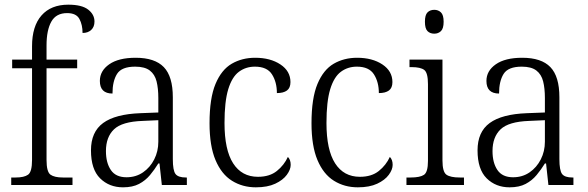

<svg xmlns="http://www.w3.org/2000/svg" viewBox="-20 -791 2515 821"><path d="M28 0V-32H47Q83 -32 100 -44Q117 -56 117 -107V-499H32V-536H117V-593Q117 -679 157.5 -725Q198 -771 272 -771Q330 -771 357 -750Q384 -729 384 -699Q384 -676 370 -663Q356 -650 333 -650Q333 -685 319.5 -710Q306 -735 267 -735Q220 -735 199.5 -698.5Q179 -662 179 -597V-536H310V-499H179V-107Q179 -56 196 -44Q213 -32 249 -32H290V0Z M506 10Q447 10 408 -28.5Q369 -67 369 -148Q369 -227 421 -265Q473 -303 580 -307L657 -310V-372Q657 -413 649.5 -443Q642 -473 620.5 -489.5Q599 -506 558 -506Q500 -506 480.5 -475Q461 -444 461 -391Q407 -391 407 -445Q407 -488 447 -516Q487 -544 560 -544Q642 -544 680.5 -504Q719 -464 719 -375V-111Q719 -62 730.5 -47Q742 -32 775 -32H779V0H672L662 -92H657Q641 -66 621.5 -42.5Q602 -19 574.5 -4.5Q547 10 506 10ZM521 -33Q561 -33 591.5 -54Q622 -75 639.5 -109.5Q657 -144 657 -185V-277L590 -274Q502 -271 467.5 -238Q433 -205 433 -145Q433 -95 454 -64Q475 -33 521 -33Z M1074 10Q1017 10 972 -18Q927 -46 901.5 -106.5Q876 -167 876 -264Q876 -371 901.5 -432Q927 -493 971 -518.5Q1015 -544 1071 -544Q1136 -544 1179 -515.5Q1222 -487 1222 -440Q1222 -415 1207 -404Q1192 -393 1164 -393Q1164 -440 1143 -473Q1122 -506 1070 -506Q1031 -506 1001.5 -484Q972 -462 956 -409.5Q940 -357 940 -265Q940 -150 977 -92.5Q1014 -35 1083 -35Q1133 -35 1164 -60Q1195 -85 1211 -120Q1223 -108 1223 -86Q1223 -66 1206.5 -43.5Q1190 -21 1157 -5.5Q1124 10 1074 10Z M1510 10Q1453 10 1408 -18Q1363 -46 1337.5 -106.5Q1312 -167 1312 -264Q1312 -371 1337.5 -432Q1363 -493 1407 -518.5Q1451 -544 1507 -544Q1572 -544 1615 -515.5Q1658 -487 1658 -440Q1658 -415 1643 -404Q1628 -393 1600 -393Q1600 -440 1579 -473Q1558 -506 1506 -506Q1467 -506 1437.5 -484Q1408 -462 1392 -409.5Q1376 -357 1376 -265Q1376 -150 1413 -92.5Q1450 -35 1519 -35Q1569 -35 1600 -60Q1631 -85 1647 -120Q1659 -108 1659 -86Q1659 -66 1642.5 -43.5Q1626 -21 1593 -5.5Q1560 10 1510 10Z M1837 -647Q1819 -647 1808 -658Q1797 -669 1797 -698Q1797 -727 1808 -738Q1819 -749 1837 -749Q1854 -749 1865.5 -738Q1877 -727 1877 -698Q1877 -669 1865.5 -658Q1854 -647 1837 -647ZM1718 0V-32H1736Q1776 -32 1793 -43.5Q1810 -55 1810 -103V-431Q1810 -480 1794 -492Q1778 -504 1740 -504H1731V-536H1872V-105Q1872 -56 1889 -44Q1906 -32 1946 -32H1964V0Z M2159 10Q2100 10 2061 -28.5Q2022 -67 2022 -148Q2022 -227 2074 -265Q2126 -303 2233 -307L2310 -310V-372Q2310 -413 2302.5 -443Q2295 -473 2273.5 -489.5Q2252 -506 2211 -506Q2153 -506 2133.5 -475Q2114 -444 2114 -391Q2060 -391 2060 -445Q2060 -488 2100 -516Q2140 -544 2213 -544Q2295 -544 2333.5 -504Q2372 -464 2372 -375V-111Q2372 -62 2383.5 -47Q2395 -32 2428 -32H2432V0H2325L2315 -92H2310Q2294 -66 2274.5 -42.5Q2255 -19 2227.5 -4.5Q2200 10 2159 10ZM2174 -33Q2214 -33 2244.5 -54Q2275 -75 2292.5 -109.5Q2310 -144 2310 -185V-277L2243 -274Q2155 -271 2120.5 -238Q2086 -205 2086 -145Q2086 -95 2107 -64Q2128 -33 2174 -33Z"/></svg>

Font: Noto Serif Tamil SemiCondensed Light
Style: Italic
Weight: 300
Width: 4
Italic angle: -12°
Designer: Indian Type Foundry, Tom Grace, and the Monotype Design Team
Foundry: Monotype Imaging Inc.
Version: Version 2.003; ttfautohint (v1.8.4.7-5d5b)